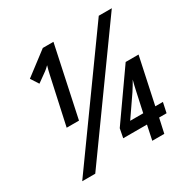

<svg xmlns="http://www.w3.org/2000/svg" viewBox="-160 -864 1004 1015"><g transform="rotate(-30 342.0 -357.0)"><path d="M58.1 0 571.3 -713.9H650.9L137.7 0ZM128.4 -286.1 191.4 -574.7Q194.3 -589.4 197.5 -600.8Q200.7 -612.3 204.1 -624Q196.3 -616.7 189.9 -610.8Q183.6 -605 178.7 -601.6L120.1 -559.6L89.4 -607.4L230 -714.4H294.9L203.6 -286.1ZM485.8 0 504.4 -88.4H359.4L370.1 -143.6L572.3 -431.2H650.9L590.8 -149.9H637.2L624 -88.4H578.6L559.1 0ZM437.5 -149.9H517.1L543 -269.5Q546.9 -287.6 550.5 -302.7Q554.2 -317.9 558.1 -332Q549.3 -317.4 541.5 -303.7Q533.7 -290 523.4 -274.9Z"/></g></svg>

Font: Open Sans Condensed SemiBold
Style: Italic
Weight: 600
Width: 3
Italic angle: -12°
Designer: Monotype Design Team
Foundry: Monotype Imaging Inc.
Version: Version 3.000; ttfautohint (v1.8.4)